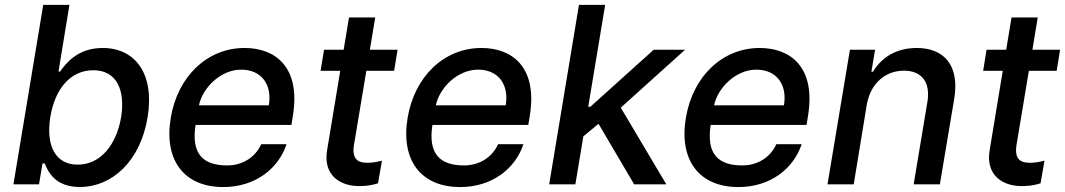

<svg xmlns="http://www.w3.org/2000/svg" viewBox="-20 -747 4316 778"><path d="M34.4 0H138.1L152.3 -84.9H161.2C175.4 -50.1 203.8 10.7 303.3 10.7C435.4 10.7 549 -95.2 578.1 -271.7C607.2 -448.5 527.7 -552.6 396 -552.6C294.7 -552.6 247.5 -490.8 223.4 -457H217L261.4 -727.3H155.2ZM183.9 -272.7C202.4 -386.7 265.3 -462.4 358 -462.4C453.8 -462.4 487.9 -381 470.9 -272.7C452.4 -163.4 389.9 -79.9 294.7 -79.9C203.5 -79.9 165.5 -158 183.9 -272.7Z M884.9 11C1012.8 11 1108 -62.5 1141 -162.6H1038.4C1014.2 -108.7 961.6 -76.7 900.6 -76.7C804.7 -76.7 753.9 -121.1 772.4 -240.8H1160.9L1166.9 -278.4C1198.9 -475.9 1095.2 -552.6 970.9 -552.6C819.2 -552.6 699.6 -436.8 671.9 -269.2C643.5 -99.8 724.1 11 884.9 11ZM786.2 -320.3C801.1 -392 874.6 -464.8 957.4 -464.8C1039.8 -464.8 1083.5 -403.8 1069.2 -320.3Z M1590.9 -545.5H1478.7L1500.4 -676.1H1394.2L1372.5 -545.5H1293L1279.1 -460.2H1358.7L1305.4 -138.1C1288.7 -39.4 1355.5 8.5 1439.6 7.1C1473.7 6.7 1497.5 0.4 1511.7 -4.3L1527.7 -95.9C1503.9 -89.8 1485.4 -87.4 1468.4 -87.4C1433.9 -87.4 1404.5 -98.7 1414.4 -160.2L1464.5 -460.2H1577.1Z M1844.8 11C1972.7 11 2067.8 -62.5 2100.9 -162.6H1998.2C1974.1 -108.7 1921.5 -76.7 1860.4 -76.7C1764.6 -76.7 1713.8 -121.1 1732.2 -240.8H2120.7L2126.8 -278.4C2158.7 -475.9 2055 -552.6 1930.8 -552.6C1779.1 -552.6 1659.4 -436.8 1631.7 -269.2C1603.3 -99.8 1683.9 11 1844.8 11ZM1746.1 -320.3C1761 -392 1834.5 -464.8 1917.3 -464.8C1999.6 -464.8 2043.3 -403.8 2029.1 -320.3Z M2205.3 0H2311.4L2343.8 -194.6L2405.2 -245.4L2549.7 0H2680L2495.4 -310.7L2756 -545.5H2628.9L2372.5 -314.6H2363.6L2432.2 -727.3H2326Z M2972.3 11C3100.1 11 3195.3 -62.5 3228.3 -162.6H3125.7C3101.6 -108.7 3049 -76.7 2987.9 -76.7C2892 -76.7 2841.3 -121.1 2859.7 -240.8H3248.2L3254.3 -278.4C3286.2 -475.9 3182.5 -552.6 3058.2 -552.6C2906.6 -552.6 2786.9 -436.8 2759.2 -269.2C2730.8 -99.8 2811.4 11 2972.3 11ZM2873.6 -320.3C2888.5 -392 2962 -464.8 3044.7 -464.8C3127.1 -464.8 3170.8 -403.8 3156.6 -320.3Z M3492.5 -323.9C3508.2 -410.9 3568.9 -460.6 3643.1 -460.6C3715.6 -460.6 3751.1 -413 3737.9 -334.2L3682.2 0H3788.4L3846.6 -346.9C3869 -482.2 3805.4 -552.6 3695 -552.6C3612.9 -552.6 3552.2 -514.9 3517.8 -456.7H3511L3525.9 -545.5H3424L3333.1 0H3439.3Z M4275.6 -545.5H4163.4L4185 -676.1H4078.8L4057.2 -545.5H3977.6L3963.8 -460.2H4043.3L3990.1 -138.1C3973.4 -39.4 4040.1 8.5 4124.3 7.1C4158.4 6.7 4182.2 0.4 4196.4 -4.3L4212.4 -95.9C4188.6 -89.8 4170.1 -87.4 4153.1 -87.4C4118.6 -87.4 4089.1 -98.7 4099.1 -160.2L4149.1 -460.2H4261.7Z"/></svg>

Font: Margiela Sans Medium
Style: Italic
Weight: 500
Italic angle: -9.39999°
Designer: Stefan Endress, Andreas Faust
Version: Version 1.100;FEAKit 1.0